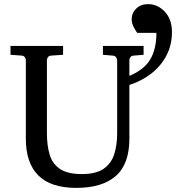

<svg xmlns="http://www.w3.org/2000/svg" viewBox="-20 -893 867 929"><path d="M812 -737.8Q812 -675.3 785.4 -624.5Q758.8 -573.7 712.4 -537.4Q666 -501 606 -481.9V-222.2Q606 -99.1 540.3 -41.5Q474.6 16.1 349.1 16.1Q225.6 16.1 165.3 -44.2Q105 -104.5 105 -222.2V-602.1Q105 -609.4 99.9 -616.5Q94.7 -623.5 84 -624L30.8 -627.9V-670.9H285.2V-627.9L228 -624Q217.3 -623.5 212.2 -616.5Q207 -609.4 207 -602.1V-248Q207 -189.5 220.2 -145Q233.4 -100.6 270 -75.7Q306.6 -50.8 376 -50.8Q445.3 -50.8 482.2 -76.9Q519 -103 533 -147.9Q546.9 -192.9 546.9 -248V-602.1Q546.9 -609.4 541.3 -616.5Q535.6 -623.5 524.9 -624L478 -627.9V-670.9H674.8V-627.9L627 -624Q616.2 -623.5 611.1 -616.5Q606 -609.4 606 -602.1V-525.9Q676.8 -555.2 706.8 -605.2Q736.8 -655.3 736.8 -733.9H644Q644 -733.9 637.5 -743.4Q630.9 -752.9 624 -768.3Q617.2 -783.7 617.2 -800.8Q617.2 -830.1 639.2 -851.6Q661.1 -873 696.8 -873Q743.2 -873 777.6 -836.2Q812 -799.3 812 -737.8Z"/></svg>

Font: Charis
Style: Regular
Weight: 400
Designer: Walt Agee, Miriam Martin, Annie Olsen, Victor Gaultney, Lorna Priest, Alan Ward, Bob Hallissy, Martin Hosken, Sharon Cor
Foundry: SIL Global
Version: Version 7.000